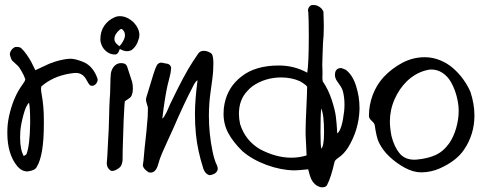

<svg xmlns="http://www.w3.org/2000/svg" viewBox="-20 -706 1990 793"><path d="M41.5 -511.7Q61 -513.7 67.9 -506.8Q80.1 -495.6 92 -477.8Q104 -460 109.1 -450.2Q114.3 -440.4 126 -416Q134.8 -419.9 155.3 -429.7Q175.8 -439.5 183.8 -442.9Q191.9 -446.3 208.5 -451.7Q225.1 -457 243.7 -460.4Q260.7 -463.4 271.5 -463.4Q291 -463.4 323.7 -450.2Q345.2 -441.4 360.4 -422.6Q375.5 -403.8 382.8 -380.4Q382.8 -379.9 383.1 -378.7Q383.3 -377.4 383.3 -377Q383.3 -367.7 376.2 -359.6Q369.1 -351.6 360.4 -351.6Q356 -351.6 352.5 -353.5Q346.7 -357.9 338.6 -373.5Q330.6 -389.2 320.3 -396.5Q308.6 -404.8 293 -404.8Q285.6 -404.8 267.1 -401.9Q197.3 -390.1 150.4 -348.6Q149.4 -341.8 149.4 -338.9Q149.4 -330.6 152.3 -314.9Q161.1 -267.1 161.1 -211.4V-193.4Q161.1 -64 131.8 -16.6Q125 -2.4 97.2 1.5Q96.7 1.5 95.2 1.7Q93.8 2 92.8 2Q70.3 2 51.8 -19Q10.3 -69.3 10.3 -156.7Q10.3 -169.9 10.7 -176.8Q12.2 -208 21.5 -243.7Q30.8 -279.3 43.5 -306.2Q53.7 -330.1 75.2 -360.4Q75.7 -361.3 78.6 -365.2Q81.5 -369.1 81.5 -369.9Q81.5 -370.6 83.5 -375Q85.4 -379.4 83.5 -381.3Q79.1 -394.5 69.8 -410.6Q59.6 -428.2 54.9 -433.1Q50.3 -438 34.2 -452.1Q25.4 -458 20.5 -482.4Q22.5 -501 41.5 -511.7ZM64 -165.5Q63 -147.9 63 -138.2Q63 -88.4 78.1 -61.5Q88.9 -66.9 89.8 -70.8Q103 -105.5 104.5 -194.3V-208Q104.5 -258.3 100.1 -281.7Q87.4 -271 76.9 -231.9Q66.4 -192.9 64 -165.5Z M452.6 -634.3Q462.9 -639.2 475.1 -639.2Q505.4 -639.2 533.2 -612.3Q555.7 -587.4 555.7 -561Q555.7 -551.3 552.2 -543Q544.9 -516.1 525.4 -500.5Q516.1 -494.6 504.9 -494.6Q490.2 -494.6 475.1 -503.9Q474.6 -502.9 473.1 -499.3Q471.7 -495.6 470.9 -494.1Q470.2 -492.7 468.8 -489.7Q467.3 -486.8 465.8 -485.6Q464.4 -484.4 462.2 -482.9Q460 -481.4 457 -481H453.6Q435.5 -481 420.4 -492.7Q405.3 -504.4 398.9 -522Q394.5 -532.2 394.5 -543Q394.5 -576.2 410.4 -599.4Q426.3 -622.6 452.6 -634.3ZM468.8 -443.8Q474.6 -445.3 481.4 -445.3Q500 -445.3 504.9 -431.6Q507.3 -425.3 525.9 -367.2Q528.8 -354 528.8 -339.8Q528.8 -324.7 524.4 -314Q522.9 -305.7 510.5 -297.9Q498 -290 495.6 -287.6Q493.7 -272.9 492.7 -246.3Q491.7 -219.7 490.7 -209.5Q490.2 -190.4 488.3 -136.5Q486.3 -82.5 486.3 -53.2V-43.5Q483.4 -22 474.6 -14.6Q457 0 443.8 0Q442.4 0 437.5 -1Q420.9 -11.7 420.9 -32.7Q420.9 -36.1 421.4 -38.1Q423.3 -56.6 424.8 -91.6Q426.3 -126.5 426.8 -132.8Q429.2 -162.1 430.4 -218Q431.6 -273.9 433.1 -296.4Q435.1 -314.5 435.5 -348.9Q436 -383.3 437.5 -399.4Q439 -414.6 447.3 -427Q455.6 -439.5 468.8 -443.8ZM474.1 -583Q452.6 -564.5 452.6 -544.9Q452.6 -539.1 454.8 -534.4Q457 -529.8 459.2 -527.3Q461.4 -524.9 466.1 -521Q470.7 -517.1 472.7 -515.1Q481 -522 488.5 -535.9Q496.1 -549.8 496.1 -560.5Q496.1 -573.7 487.8 -582Q482.4 -590.3 474.1 -583Z M799.3 -485.4Q806.6 -496.1 821.8 -496.1Q839.4 -496.1 855 -483.4Q861.3 -471.7 861.3 -444.8Q861.3 -432.6 860.4 -416Q859.4 -391.6 849.6 -325.7Q842.8 -276.9 842.8 -228Q842.8 -153.3 857.9 -80.6Q865.2 -44.9 875.5 -24.4Q879.4 -15.6 879.4 -9.8Q879.4 2.9 866.2 11.2Q857.4 16.1 845.7 17.6Q828.6 13.7 820.3 -7.8Q795.9 -83.5 789.1 -152.3Q785.2 -191.9 785.2 -234.9Q785.2 -293.9 795.9 -374.5Q792.5 -373 788.8 -368.4Q785.2 -363.8 783 -360.4Q780.8 -356.9 777.1 -349.4Q773.4 -341.8 772.9 -340.8Q741.2 -280.8 693.4 -170.4Q687 -155.8 673.1 -126.2Q659.2 -96.7 649.2 -73Q639.2 -49.3 633.3 -27.3Q624 6.8 602.1 6.8Q600.1 6.8 594.2 5.9Q571.8 -8.3 569.8 -22.9Q573.2 -42 574.7 -65.4Q576.2 -86.4 581.1 -128.9Q585.9 -171.4 587.4 -193.8Q590.8 -220.7 590.8 -251.5V-262.7Q583 -286.1 583 -294.4Q583 -299.8 585.4 -307.1Q588.9 -318.4 595.7 -340.8Q602.5 -363.3 606 -374.5Q624.5 -438 632.3 -441.9Q638.2 -447.3 647 -447.3Q647.9 -447.3 669.9 -442.9Q678.2 -441.9 683.3 -434.8Q688.5 -427.7 686 -419.9Q686 -411.1 683.3 -399.2Q680.7 -387.2 676.8 -372.6Q672.9 -357.9 671.4 -351.1Q659.7 -296.9 650.4 -215.8Q654.3 -218.3 659.4 -226.8Q664.6 -235.4 668.5 -243.4Q672.4 -251.5 677.2 -263.4Q682.1 -275.4 683.6 -277.8Q743.2 -402.3 777.8 -453.6Q797.4 -481.9 799.3 -485.4Z M1265.1 -684.6Q1271 -685.5 1274.4 -685.5Q1287.6 -685.5 1299.3 -677.7Q1311 -669.9 1315.9 -657.7Q1315.9 -650.9 1316.4 -638.2Q1316.9 -625.5 1317.1 -615Q1317.4 -604.5 1317.4 -595.2Q1317.4 -559.1 1314 -527.8Q1314 -518.6 1312.5 -486.8Q1311 -455.1 1311 -438Q1311 -426.8 1312 -410.2V-404.8Q1312 -401.4 1311.8 -395Q1311.5 -388.7 1311.5 -385.7Q1311.5 -377.9 1313 -370.1Q1336.4 -335.9 1350.1 -293.7Q1363.8 -251.5 1367.2 -224.4Q1370.6 -197.3 1373 -154.8Q1392.6 -169.4 1401.4 -246.6Q1402.8 -259.8 1402.8 -274.4Q1402.8 -303.2 1396.5 -328.1Q1392.6 -342.8 1379.6 -360.1Q1366.7 -377.4 1365.7 -383.8Q1363.3 -388.7 1363.3 -397Q1363.3 -418.9 1380.9 -424.3Q1387.7 -425.3 1389.9 -425Q1392.1 -424.8 1398.9 -421.6Q1405.8 -418.5 1407.7 -418Q1436 -397 1450.4 -351.8Q1464.8 -306.6 1464.8 -261.7V-252.9Q1461.9 -169.9 1418.5 -98.1Q1400.4 -68.8 1374.5 -52.2Q1363.3 -43.9 1361.8 -37.6Q1347.2 26.9 1331.1 57.6Q1325.7 69.3 1305.7 67.4Q1277.3 61 1263.7 29.8Q1259.8 21 1252.9 -6.8Q1211.4 -2.4 1197.8 -2.4H1193.4Q1139.2 -3.4 1080.3 -25.1Q1021.5 -46.9 981.4 -81.5Q942.9 -119.1 923.1 -155.8Q903.3 -192.4 903.3 -236.3Q903.3 -257.8 907.2 -276.9Q921.4 -347.7 978 -390.6Q1035.2 -435.5 1131.8 -435.5Q1194.8 -435.5 1249 -405.8Q1255.4 -445.3 1255.4 -558.6Q1255.4 -627.4 1253.4 -654.8Q1253.4 -656.2 1252.7 -658.4Q1252 -660.6 1252 -662.1Q1252 -676.3 1265.1 -684.6ZM1001.5 -330.1Q966.8 -293.9 966.8 -235.4Q966.8 -216.3 971.7 -193.4Q993.2 -125.5 1053.7 -89.8Q1120.1 -54.7 1183.1 -54.7Q1215.3 -54.7 1246.1 -64V-69.3Q1246.1 -81.1 1244.4 -105.2Q1242.7 -129.4 1242.2 -150.4V-166.5Q1242.2 -196.3 1245.4 -261Q1248.5 -325.7 1248.5 -348.1Q1246.1 -351.6 1241.9 -355Q1237.8 -358.4 1234.9 -360.4Q1231.9 -362.3 1226.3 -366Q1220.7 -369.6 1218.8 -370.6Q1183.6 -386.2 1140.1 -386.2Q1130.9 -386.2 1112.3 -384.3Q1078.6 -379.9 1049.1 -365.5Q1019.5 -351.1 1001.5 -330.1ZM1306.6 -257.8Q1303.7 -228.5 1303.7 -160.2Q1303.7 -106.9 1307.1 -91.8Q1318.4 -103.5 1318.4 -160.2Q1318.4 -232.9 1306.6 -257.8Z M1734.4 -469.7Q1767.1 -469.7 1798.1 -457Q1829.1 -444.3 1852.8 -423.1Q1876.5 -401.9 1894.3 -377Q1912.1 -352.1 1923.3 -325.7Q1939.5 -275.9 1939.5 -229Q1939.5 -151.4 1897 -88.4Q1865.2 -41 1795.9 -10.3Q1761.7 4.9 1722.2 5.9H1720.2Q1687 5.9 1651.6 -13.4Q1616.2 -32.7 1587.4 -60.1Q1560.5 -85.4 1544.4 -118.7Q1535.2 -137.2 1527.8 -188.5Q1527.3 -195.8 1515.6 -206.5Q1503.9 -217.3 1503.9 -226.1V-227.1V-229Q1503.9 -272.5 1519.5 -314Q1535.2 -355.5 1564.5 -387.7Q1598.6 -423.8 1642.1 -446.8Q1685.5 -469.7 1734.4 -469.7ZM1753.9 -418.5Q1702.1 -410.2 1660.6 -370.6Q1629.4 -340.3 1609.9 -296.4Q1590.3 -252.4 1590.3 -204.1Q1590.3 -179.2 1596.7 -145Q1607.9 -100.1 1629.9 -73.2Q1651.9 -46.4 1691.9 -46.4Q1697.8 -46.4 1700.7 -46.9Q1745.6 -50.8 1778.3 -65.4Q1811 -80.1 1835 -113.8Q1853.5 -140.1 1864 -176.8Q1874.5 -213.4 1874.5 -248.5Q1874.5 -255.4 1873.5 -268.1Q1870.6 -294.4 1862.8 -319.8Q1855 -345.2 1841.8 -368.2Q1828.6 -391.1 1807.6 -405Q1786.6 -418.9 1761.2 -418.9Q1760.3 -418.9 1757.8 -418.7Q1755.4 -418.5 1753.9 -418.5Z"/></svg>

Font: Avessa
Style: Medium
Weight: 500
Designer: Arman Khorramak
Foundry: Arman Khorramak
Version: Version 1.000; ttfautohint (v1.8.1)